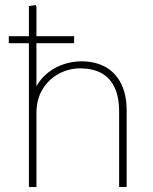

<svg xmlns="http://www.w3.org/2000/svg" viewBox="-20 -744 609 764"><path d="M95 0V-720L122 -724L125 -716V-368L110 -365Q125 -411 155.5 -441Q186 -471 225 -485.5Q264 -500 304 -500Q359 -500 399.5 -477.5Q440 -455 462 -411Q484 -367 484 -304V0H454V-300Q454 -359 435.5 -397Q417 -435 382.5 -453.5Q348 -472 299 -472Q254 -472 214 -450.5Q174 -429 149.5 -389Q125 -349 125 -293V0ZM15 -572V-600H275V-572Z"/></svg>

Font: Fustat ExtraLight
Style: Regular
Weight: 250
Designer: Mohamed Gaber, Khaled Hosny, Laura Garcia Mut
Foundry: Kief Type Foundry, Alif Type Foundry, Hard Type Foundry
Version: Version 1.007